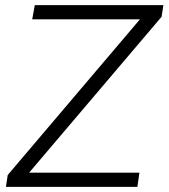

<svg xmlns="http://www.w3.org/2000/svg" viewBox="-20 -725 654 745"><path d="M3 0 10 -46 523 -650H105L115 -705H614L607 -660L93 -55H521L513 0Z"/></svg>

Font: Mulish Light
Style: Italic
Weight: 300
Italic angle: -9°
Designer: Vernon Adams
Foundry: Vernon Adams
Version: Version 3.603; ttfautohint (v1.8.3)